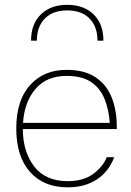

<svg xmlns="http://www.w3.org/2000/svg" viewBox="-20 -781 552 806"><path d="M262.2 -760.7Q331.5 -760.7 372.8 -720.7Q414.1 -680.7 414.1 -610.4H389.2Q389.2 -669.4 355.7 -703.4Q322.3 -737.3 262.2 -737.3Q202.1 -737.3 168.5 -703.4Q134.8 -669.4 134.8 -610.4H110.4Q110.4 -680.7 151.6 -720.7Q192.9 -760.7 262.2 -760.7ZM75.7 -239.3Q76.2 -143.6 123.8 -82Q171.4 -20.5 264.2 -20.5Q330.1 -20.5 371.1 -50.8Q412.1 -81.1 428.2 -121.1H459.5Q437 -61 386.7 -27.8Q336.4 5.4 264.2 5.4Q163.1 5.4 105.7 -59.6Q48.3 -124.5 48.3 -241.7Q48.3 -359.9 106.2 -423.8Q164.1 -487.8 259.3 -487.8Q335.9 -487.8 382.8 -455.6Q429.7 -423.3 450.7 -367.2Q471.7 -311 470.2 -239.3ZM76.7 -265.1H440.9Q437 -320.3 419.2 -365Q401.4 -409.7 363.3 -436Q325.2 -462.4 259.3 -462.4Q175.3 -462.4 128.7 -407.2Q82 -352.1 76.7 -265.1Z"/></svg>

Font: Estedad-FD Thin
Style: Regular
Weight: 100
Designer: Amin Abedi
Version: Version 7.3